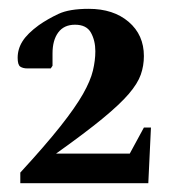

<svg xmlns="http://www.w3.org/2000/svg" viewBox="-20 -920 382 435"><path d="M26 -505V-529Q83 -591 117 -634Q151 -677 168 -707Q185 -737 190.5 -760Q196 -783 196 -804Q196 -828 186 -846Q176 -864 150 -864Q125 -864 112 -846.5Q99 -829 99 -799V-771L95 -765H42Q32 -765 26 -769Q20 -773 20 -789Q20 -809 31 -826.5Q42 -844 68 -863Q88 -877 112.5 -888.5Q137 -900 181 -900Q237 -900 271.5 -870.5Q306 -841 306 -793Q306 -771 299 -751Q292 -731 272 -707.5Q252 -684 212.5 -651.5Q173 -619 107 -572H274L306 -631H322L316 -505Z"/></svg>

Font: Spectral SC
Style: Bold
Weight: 700
Designer: Jean-Baptiste Levee
Foundry: Production Type
Version: Version 2.001